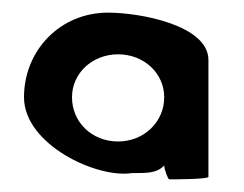

<svg xmlns="http://www.w3.org/2000/svg" viewBox="-20 -788 386 304"><path d="M18 -634C18 -559 134 -505 189 -514C210 -514 228 -513 240 -526C240 -520 246 -504 248 -504C251 -504 310 -504 310 -508V-693C310 -748 202 -768 151 -768C75 -768 18 -708 18 -634ZM94 -634C94 -672 126 -702 167 -702C208 -702 240 -672 240 -634C240 -595 208 -564 167 -564C125 -564 94 -595 94 -634Z"/></svg>

Font: Ampere
Style: UltCnd
Weight: 400
Version: Version 1